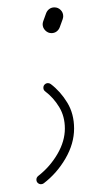

<svg xmlns="http://www.w3.org/2000/svg" viewBox="-20 -358 280 510"><path d="M116.7 -270Q107.4 -270 100.3 -277.1Q93.3 -284.2 93.3 -293.5Q93.3 -296.9 94.7 -301.3L102.5 -322.8Q105 -329.6 110.8 -334Q116.7 -338.4 124.5 -338.4Q134.3 -338.4 141.1 -331.5Q147.9 -324.7 147.9 -314.9Q147.9 -311.5 146.5 -307.1L138.7 -285.6Q136.2 -278.8 130.4 -274.4Q124.5 -270 116.7 -270ZM95.2 -125Q95.2 -130.4 98.9 -133.8Q102.5 -137.2 107.4 -137.2Q111.3 -137.2 114.7 -134.8Q140.6 -115.2 158.7 -85.4Q176.8 -55.7 176.8 -16.6Q176.8 23.4 154.1 62.7Q131.3 102.1 96.2 128.9Q92.8 131.3 88.9 131.3Q84 131.3 80.3 127.9Q76.7 124.5 76.7 119.1Q76.7 113.3 81.5 109.4Q112.8 85 132.6 51Q152.3 17.1 152.3 -16.6Q152.3 -48.8 137.2 -73.7Q122.1 -98.6 100.1 -115.2Q95.2 -118.7 95.2 -125Z"/></svg>

Font: Velvelyne Light
Style: Regular
Weight: 200
Designer: Manon Van der Borght et Mariel Nils
Foundry: Velvetyne
Version: Version 1.070